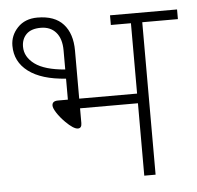

<svg xmlns="http://www.w3.org/2000/svg" viewBox="-49 -710 778 760"><g transform="rotate(-5 340.0 -330.0)"><path d="M493.9 0V-287.7H263.9V-229Q263.9 -208.8 248.7 -208.8Q231.5 -208.8 200.2 -240.1Q180.5 -259.9 168.4 -278.8Q156.2 -297.8 156.2 -307.9Q156.2 -326.1 179.5 -326.1H218.9V-409.5Q121.8 -416.1 70.3 -455Q18.7 -493.9 18.7 -557.6Q18.7 -598.6 48 -629.4Q77.4 -660.3 126.9 -660.3Q195.7 -660.3 229.8 -622.3Q263.9 -584.4 263.9 -517.2V-326.1H493.9V-605.7H414.1V-644.1H680.5V-605.7H538.9V0ZM60.2 -550.1Q60.2 -509.6 98.8 -481Q137.5 -452.5 218.9 -445.9V-521.7Q218.9 -568.3 196.9 -593.5Q174.9 -618.8 136.5 -618.8Q98.1 -618.8 79.1 -599.6Q60.2 -580.4 60.2 -550.1Z"/></g></svg>

Font: Khula Light
Style: Regular
Weight: 300
Designer: Erin McLaughlin, Steve Matteson
Version: Version 1.002;PS 1.0;hotconv 1.0.72;makeotf.lib2.5.5900; ttf